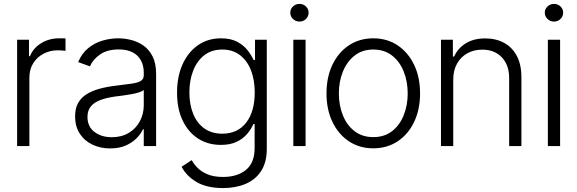

<svg xmlns="http://www.w3.org/2000/svg" viewBox="-20 -750 2964 986"><path d="M67.9 0V-545.9H128.9V-461.4H133.8Q150.4 -502.9 191.2 -528.1Q231.9 -553.2 283.2 -553.2Q291 -553.2 300.5 -553.2Q310.1 -553.2 316.4 -552.7V-488.8Q312.5 -489.3 301.8 -490.5Q291 -491.7 277.8 -491.7Q235.8 -491.7 202.4 -473.6Q168.9 -455.6 149.9 -424.1Q130.9 -392.6 130.9 -352.1V0Z M545.4 12.2Q496.1 12.2 455.1 -7.1Q414.1 -26.4 389.9 -63.2Q365.7 -100.1 365.7 -152.8Q365.7 -193.4 380.9 -220.7Q396 -248 424.3 -265.9Q452.6 -283.7 491 -294.2Q529.3 -304.7 575.7 -310.1Q621.6 -315.9 653.3 -320.1Q685.1 -324.2 701.7 -333.5Q718.3 -342.8 718.3 -363.3V-376Q718.3 -432.1 685.1 -464.1Q651.9 -496.1 589.8 -496.1Q530.8 -496.1 493.7 -470.2Q456.5 -444.3 441.9 -409.2L381.3 -431.2Q399.9 -475.6 432.6 -502.4Q465.3 -529.3 505.9 -541.3Q546.4 -553.2 587.9 -553.2Q619.1 -553.2 652.8 -544.9Q686.5 -536.6 715.8 -516.6Q745.1 -496.6 763.4 -460.7Q781.7 -424.8 781.7 -370.1V0H718.3V-86.4H714.4Q703.6 -62.5 681.2 -39.8Q658.7 -17.1 625 -2.4Q591.3 12.2 545.4 12.2ZM554.2 -45.4Q604.5 -45.4 641.4 -67.6Q678.2 -89.8 698.2 -127.4Q718.3 -165 718.3 -209.5V-288.1Q710.9 -281.2 694.6 -275.9Q678.2 -270.5 657 -266.6Q635.7 -262.7 614 -259.8Q592.3 -256.8 575.7 -254.9Q529.8 -249 496.8 -236.8Q463.9 -224.6 446.5 -203.6Q429.2 -182.6 429.2 -149.4Q429.2 -100.1 464.6 -72.8Q500 -45.4 554.2 -45.4Z M1125.5 215.8Q1042 215.8 989.3 184.6Q936.5 153.3 912.6 106.4L964.4 72.3Q975.6 93.3 995.6 113Q1015.6 132.8 1047.4 145.8Q1079.1 158.7 1125.5 158.7Q1198.2 158.7 1242.9 122.6Q1287.6 86.4 1287.6 10.3V-112.8H1281.2Q1270.5 -87.9 1250 -63.2Q1229.5 -38.6 1196.3 -22.2Q1163.1 -5.9 1113.8 -5.9Q1048.3 -5.9 997.8 -38.1Q947.3 -70.3 918.2 -130.6Q889.2 -190.9 889.2 -273.9Q889.2 -356.9 917.5 -419.7Q945.8 -482.4 996.6 -517.8Q1047.4 -553.2 1114.7 -553.2Q1165 -553.2 1198.2 -535.4Q1231.4 -517.6 1251.5 -491.7Q1271.5 -465.8 1282.7 -441.4H1289.6V-545.9H1350.1V14.2Q1350.1 83.5 1321 128.2Q1292 172.9 1241.2 194.3Q1190.4 215.8 1125.5 215.8ZM1121.6 -63.5Q1200.2 -63.5 1244.1 -120.1Q1288.1 -176.8 1288.1 -275.4Q1288.1 -339.4 1268.8 -388.9Q1249.5 -438.5 1212.2 -467Q1174.8 -495.6 1121.6 -495.6Q1066.4 -495.6 1028.8 -466.1Q991.2 -436.5 971.9 -386.7Q952.6 -336.9 952.6 -275.4Q952.6 -212.9 972.2 -165Q991.7 -117.2 1029.5 -90.3Q1067.4 -63.5 1121.6 -63.5Z M1486.3 0V-545.9H1549.3V0ZM1518.1 -639.2Q1498.5 -639.2 1484.6 -652.6Q1470.7 -666 1470.7 -685.1Q1470.7 -703.6 1484.6 -716.8Q1498.5 -730 1518.1 -730Q1537.6 -730 1551.3 -716.8Q1564.9 -703.6 1564.9 -685.1Q1564.9 -666 1551.3 -652.6Q1537.6 -639.2 1518.1 -639.2Z M1897 11.7Q1826.2 11.7 1772 -24.2Q1717.8 -60.1 1687.3 -123.8Q1656.7 -187.5 1656.7 -270Q1656.7 -354 1687.3 -417.7Q1717.8 -481.4 1772 -517.3Q1826.2 -553.2 1897 -553.2Q1967.8 -553.2 2021.7 -517.3Q2075.7 -481.4 2106.4 -417.7Q2137.2 -354 2137.2 -270Q2137.2 -187.5 2106.7 -123.8Q2076.2 -60.1 2022 -24.2Q1967.8 11.7 1897 11.7ZM1897 -45.9Q1954.1 -45.9 1993.4 -76.4Q2032.7 -106.9 2053.2 -158.2Q2073.7 -209.5 2073.7 -270Q2073.7 -331.5 2053.2 -382.8Q2032.7 -434.1 1993.2 -464.8Q1953.6 -495.6 1897 -495.6Q1840.3 -495.6 1801 -464.6Q1761.7 -433.6 1741 -382.6Q1720.2 -331.5 1720.2 -270Q1720.2 -209.5 1740.7 -158.2Q1761.2 -106.9 1800.8 -76.4Q1840.3 -45.9 1897 -45.9Z M2307.6 -340.8V0H2244.6V-545.9H2305.7V-459.5H2312Q2331.1 -502 2371.6 -527.3Q2412.1 -552.7 2472.2 -552.7Q2527.3 -552.7 2569.1 -529.8Q2610.8 -506.8 2634.3 -462.4Q2657.7 -418 2657.7 -353V0H2594.7V-349.1Q2594.7 -416 2557.1 -455.6Q2519.5 -495.1 2456.5 -495.1Q2413.6 -495.1 2379.9 -476.3Q2346.2 -457.5 2326.9 -423.1Q2307.6 -388.7 2307.6 -340.8Z M2793.5 0V-545.9H2856.4V0ZM2825.2 -639.2Q2805.7 -639.2 2791.7 -652.6Q2777.8 -666 2777.8 -685.1Q2777.8 -703.6 2791.7 -716.8Q2805.7 -730 2825.2 -730Q2844.7 -730 2858.4 -716.8Q2872.1 -703.6 2872.1 -685.1Q2872.1 -666 2858.4 -652.6Q2844.7 -639.2 2825.2 -639.2Z"/></svg>

Font: Inter Tight Light
Style: Regular
Weight: 300
Designer: Rasmus Andersson
Foundry: rsms
Version: Version 3.004